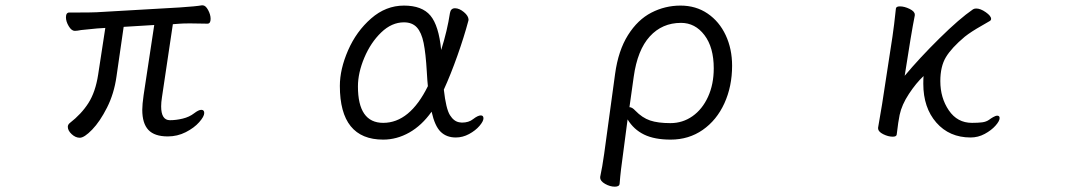

<svg xmlns="http://www.w3.org/2000/svg" viewBox="-20 -507 4040 722"><path d="M445 -406 418 -219Q409 -155 382.5 -102.5Q356 -50 326.5 -19.5Q297 11 280 11Q264 11 249.5 -2.5Q235 -16 235 -30Q235 -38 242 -44Q286 -78 312.5 -119.5Q339 -161 349 -226L376 -402L345 -400Q330 -399 285 -394Q270 -391 262 -391H261Q249 -391 238.5 -408.5Q228 -426 228 -442Q228 -460 241 -460H282Q324 -460 344 -461L656 -479Q717 -483 739 -487H742Q753 -487 762.5 -469.5Q772 -452 772 -436Q772 -418 760 -418L696 -419Q669 -419 657 -418L630 -416L589 -141Q586 -122 586 -107Q586 -55 619 -55Q642 -55 667 -61Q692 -67 710 -81Q727 -94 737 -94Q748 -94 748 -82Q748 -69 729 -47.5Q710 -26 678.5 -10Q647 6 611 6Q561 6 538 -18.5Q515 -43 515 -94Q515 -114 520 -149L560 -413Z M1421 18Q1258 18 1258 -184Q1258 -247 1289 -318Q1320 -389 1375.5 -437.5Q1431 -486 1499 -486Q1567 -486 1598.5 -448.5Q1630 -411 1639 -319Q1662 -392 1672 -458Q1675 -476 1691 -476Q1707 -476 1724.5 -461.5Q1742 -447 1742 -432L1741 -428Q1725 -368 1700 -297.5Q1675 -227 1649 -170Q1657 -98 1672 -74Q1687 -50 1708 -47L1717 -46Q1743 -46 1759 -59Q1777 -73 1788 -73Q1798 -73 1798 -62Q1798 -51 1783 -33.5Q1768 -16 1744 -3Q1720 10 1694 10Q1659 10 1637 -11.5Q1615 -33 1603 -87Q1566 -35 1519 -8.5Q1472 18 1421 18ZM1421 -45Q1521 -45 1589 -183Q1587 -201 1585 -237Q1581 -306 1573 -345.5Q1565 -385 1547.5 -404Q1530 -423 1499 -423Q1453 -423 1413.5 -385Q1374 -347 1350 -290Q1326 -233 1326 -182Q1326 -45 1421 -45Z M2252 71 2293 -229Q2305 -317 2341.5 -375Q2378 -433 2429.5 -459.5Q2481 -486 2539 -486Q2597 -486 2641 -456Q2685 -426 2709 -374.5Q2733 -323 2733 -260Q2733 -182 2704 -118.5Q2675 -55 2622.5 -18.5Q2570 18 2502 18Q2441 18 2402 -1Q2363 -20 2340 -58L2322 79Q2319 99 2315.5 128.5Q2312 158 2310 184Q2309 195 2292 195Q2274 195 2255.5 184.5Q2237 174 2237 161V158Q2245 121 2252 71ZM2369 -91Q2395 -64 2424.5 -54Q2454 -44 2501 -44Q2547 -44 2584 -70Q2621 -96 2642.5 -143Q2664 -190 2664 -250Q2664 -329 2629 -375Q2594 -421 2541 -421Q2470 -421 2423.5 -370Q2377 -319 2363 -218L2347 -104Q2357 -104 2369 -91Z M3297 -115 3336 -369Q3342 -409 3349 -475Q3350 -483 3364 -483Q3381 -483 3400.5 -473.5Q3420 -464 3420 -452V-449Q3413 -414 3404 -360L3382 -222Q3438 -289 3513 -363Q3588 -437 3639 -472Q3644 -475 3651 -475Q3667 -475 3687 -461Q3707 -447 3707 -436Q3707 -431 3702 -428L3671 -410Q3632 -388 3608 -369Q3558 -327 3537 -292Q3516 -257 3516 -202Q3516 -139 3548 -92Q3580 -45 3635 -45Q3658 -45 3673.5 -47Q3689 -49 3700 -57Q3705 -61 3714.5 -66.5Q3724 -72 3730 -72Q3739 -72 3739 -63Q3739 -52 3723.5 -34.5Q3708 -17 3683 -3.5Q3658 10 3630 10Q3550 10 3501 -46Q3452 -102 3452 -192Q3452 -211 3453 -221Q3425 -195 3398 -154Q3371 -113 3363 -75Q3358 -52 3352 -1Q3351 7 3337 7Q3320 7 3301 -2.5Q3282 -12 3282 -25V-27Z"/></svg>

Font: Iansui 0.93
Style: Regular
Weight: 400
Designer: But Ko / Fontworks Inc.
Foundry: zi-hi.com / Fontworks Inc.
Version: Version 0.931